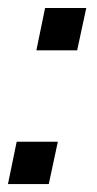

<svg xmlns="http://www.w3.org/2000/svg" viewBox="-26 -465 246 485"><path d="M16.1 -106.9H120.1L97.2 0H-5.9ZM87.9 -444.8H191.9L168.9 -337.9H65.9Z"/></svg>

Font: D-DIN Exp
Style: DINExp-Italic
Weight: 400
Width: 7
Italic angle: -12°
Designer: Charles Nix
Foundry: Datto Inc.
Version: Version 1.00